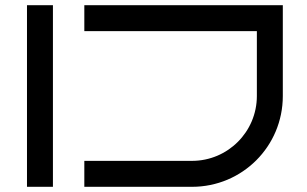

<svg xmlns="http://www.w3.org/2000/svg" viewBox="-20 -720 1182 740"><path d="M184 -700H84V0H184ZM1070 -700H305V-600H970V-350C970 -212 858 -100 720 -100H305V0H720C914 0 1070 -156 1070 -350Z"/></svg>

Font: Bruno Ace
Style: Regular
Weight: 400
Designer: Astigmatic (AOETI)
Foundry: Astigmatic (AOETI)
Version: Version 1.000